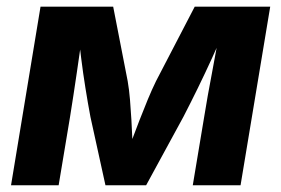

<svg xmlns="http://www.w3.org/2000/svg" viewBox="-20 -549 833 569"><path d="M12.7 0 100.1 -529.3H315.4L358.4 -308.6Q362.8 -283.2 365.2 -253.9Q367.7 -224.6 369.4 -194.1Q371.1 -163.6 372.3 -135Q373.5 -106.4 374.5 -83H351.6Q360.8 -106.9 371.6 -135.5Q382.3 -164.1 394 -194.3Q405.8 -224.6 418 -254.2Q430.2 -283.7 442.4 -308.6L557.1 -529.3H780.8L692.9 0H551.3L585 -202.1Q589.8 -232.4 595.7 -265.4Q601.6 -298.3 608.2 -332.8Q614.7 -367.2 620.8 -401.1Q627 -435.1 632.8 -466.8H647.9Q628.9 -421.9 608.2 -376.5Q587.4 -331.1 565.9 -287.1Q544.4 -243.2 523.4 -202.6L413.1 0H292.5L248 -202.6Q240.2 -244.1 233.2 -288.1Q226.1 -332 220.5 -377.2Q214.8 -422.4 210.4 -466.8H227.1Q222.2 -434.6 217.3 -400.6Q212.4 -366.7 207.5 -332.8Q202.6 -298.8 197.5 -265.9Q192.4 -232.9 187.5 -202.1L153.8 0Z"/></svg>

Font: Inter 24pt
Style: Bold Italic
Weight: 700
Italic angle: -9.3988°
Version: Version 4.001;git-66647c0bb